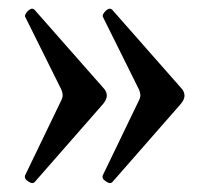

<svg xmlns="http://www.w3.org/2000/svg" viewBox="-20 -430 475 435"><path d="M59 -18Q54 -12 44 -19Q34 -25 37 -33L119 -203Q122 -209 122 -215Q122 -217 121 -221Q120 -225 118 -229L37 -392Q35 -397 44 -406Q53 -414 59 -407L214 -231Q218 -227 220 -222.5Q222 -218 222 -213Q222 -205 214 -195ZM235 -18Q230 -12 220 -19Q210 -25 213 -33L295 -203Q298 -209 298 -215Q298 -217 297 -221Q296 -225 294 -229L213 -392Q211 -397 220 -406Q229 -414 235 -407L390 -231Q394 -227 396 -222.5Q398 -218 398 -213Q398 -205 390 -195Z"/></svg>

Font: Junicode VF
Style: Regular
Weight: 400
Designer: Peter S. Baker
Version: Version 2.213